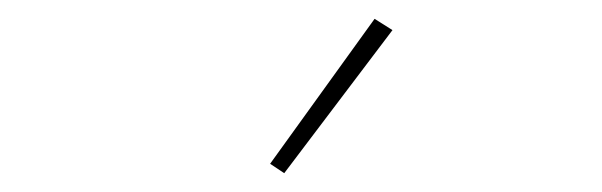

<svg xmlns="http://www.w3.org/2000/svg" viewBox="-20 -771 640 204"><path d="M397 -739 378 -751 267 -597 282 -587Z"/></svg>

Font: IBM Plex Thai Thin
Style: Regular
Weight: 100
Designer: Mike Abbink, Paul van der Laan, Pieter van Rosmalen, Ben Mitchell, Mark Frömberg
Foundry: Bold Monday
Version: Version 1.0